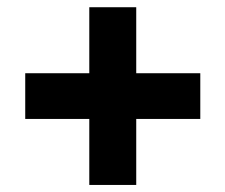

<svg xmlns="http://www.w3.org/2000/svg" viewBox="-20 -576 638 544"><path d="M233 -52V-239H51.5V-368.5H233V-555.5H366V-368.5H547.5V-239H366V-52Z"/></svg>

Font: Heraclito
Style: Bold
Weight: 700
Designer: Kostas Bartsokas (font) & Cristiano Sobral (main changes)
Foundry: Kostas Bartsokas (font) & Cristiano Sobral (main changes)
Version: Version 1.00;July 8, 2020;FontCreator 13.0.0.2655 64-bit